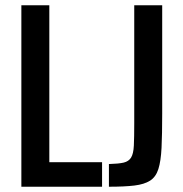

<svg xmlns="http://www.w3.org/2000/svg" viewBox="-20 -708 692 728"><path d="M61 0V-688H167V-93H367V0ZM393 0V-86Q430 -87 449 -91.5Q468 -96 477 -110.5Q486 -125 487.5 -156Q489 -187 489 -240V-688H595V-277Q595 -198 592.5 -147.5Q590 -97 580.5 -67Q571 -37 549 -23Q527 -9 489.5 -4.5Q452 0 393 0Z"/></svg>

Font: Saira Condensed SemiBold
Style: Regular
Weight: 600
Width: 3
Designer: Hector Gatti with collaboration of the Omnibus-Type team
Foundry: Omnibus-Type
Version: Version 1.100